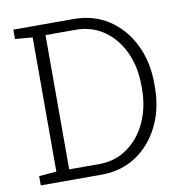

<svg xmlns="http://www.w3.org/2000/svg" viewBox="-80 -787 830 863"><g transform="rotate(-10 335.0 -355.5)"><path d="M314.5 0H37.1V-42.5L116.7 -48.8V-661.6L37.1 -668V-710.9H312Q402.3 -710.9 471.7 -666Q540.5 -620.6 579.8 -541.7Q619.1 -462.9 619.1 -361.3V-349.6Q619.1 -247.6 580.6 -169.9Q542 -90.8 473.4 -45.4Q404.8 0 314.5 0ZM312 -661.6H175.3V-48.8H312Q386.7 -48.8 441.9 -88.9Q497.6 -128.4 529.1 -196.5Q560.5 -264.6 560.5 -349.6V-362.3Q560.5 -448.7 529.3 -516.1Q498 -583.5 442.1 -622.6Q386.2 -661.6 312 -661.6Z"/></g></svg>

Font: Hanuman Light
Style: Regular
Weight: 300
Designer: Danh Hong
Version: Version 8.002; ttfautohint (v1.8.3)